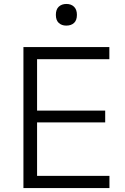

<svg xmlns="http://www.w3.org/2000/svg" viewBox="-20 -951 632 971"><path d="M98.5 0V-713H533V-651.5H167.5V-391.5H512V-332H167.5V-61.5H533.5V0ZM315 -821.5Q292 -821.5 277.2 -835Q262.5 -848.5 262.5 -876Q262.5 -903.5 277.2 -917.2Q292 -931 316 -931Q340 -931 354.5 -916.8Q369 -902.5 369 -876Q369 -848.5 354.5 -835Q340 -821.5 315 -821.5Z"/></svg>

Font: Commissioner Light
Style: Regular
Weight: 300
Designer: Kostas Bartsokas
Foundry: Kostas Bartsokas
Version: Version 1.000; ttfautohint (v1.8.3)